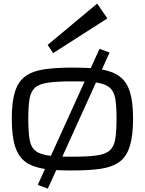

<svg xmlns="http://www.w3.org/2000/svg" viewBox="-20 -957 822 1090"><path d="M251.5 113.8 194.3 92.8 235.4 2.4Q167.5 -7.8 126 -37.1Q84.5 -66.4 65.7 -125.5Q46.9 -184.6 46.9 -284.2Q46.9 -379.9 65.4 -437.5Q84 -495.1 124.5 -524.4Q165 -553.7 231 -563.5Q296.9 -573.2 391.1 -573.2Q419.9 -573.2 445.8 -572.5Q471.7 -571.8 495.1 -570.3L544.9 -679.7L602.1 -658.7L558.6 -562.5Q622.1 -551.3 660.9 -521.7Q699.7 -492.2 717.5 -435.1Q735.4 -377.9 735.4 -284.2Q735.4 -185.5 716.8 -126.5Q698.2 -67.4 657.7 -37.8Q617.2 -8.3 551.5 1.2Q485.8 10.7 391.1 10.7Q366.2 10.7 343.3 10.3Q320.3 9.8 299.3 8.8ZM140.6 -284.2Q140.6 -208 148.2 -164.1Q155.8 -120.1 183.1 -99.4Q210.4 -78.6 269 -72.3L460.4 -494.1Q445.3 -494.6 427.7 -494.9Q410.2 -495.1 391.1 -495.1Q304.2 -495.1 253.4 -487.8Q202.6 -480.5 178.7 -459.2Q154.8 -438 147.7 -396Q140.6 -354 140.6 -284.2ZM641.6 -284.2Q641.6 -354.5 634.5 -396.5Q627.4 -438.5 602.8 -459.7Q578.1 -481 524.9 -488.8L334 -67.9Q358.4 -67.4 391.1 -67.4Q478.5 -67.4 529.1 -74.5Q579.6 -81.5 603.5 -103.3Q627.4 -125 634.5 -168.5Q641.6 -211.9 641.6 -284.2ZM281.7 -655.3 250.5 -702.1 531.7 -936.5 589.4 -852.5Z"/></svg>

Font: Michroma
Style: Regular
Weight: 400
Designer: Vernon Adams
Foundry: Vernon Adams
Version: Version 1.100; ttfautohint (v1.8.4.7-5d5b);gftools[0.9.29]